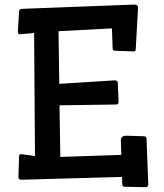

<svg xmlns="http://www.w3.org/2000/svg" viewBox="-20 -778 707 830"><path d="M621.1 20Q619.1 31.2 610.8 31.2L519 29.3Q508.3 29.3 508.3 16.6L507.3 -13.2L71.3 -1Q60.1 -1 59.6 -12.7L62.5 -102.5Q62.5 -109.9 70.3 -111.8L131.3 -103.5L127.4 -635.3L65.9 -629.9Q57.1 -629.9 57.1 -640.6L62.5 -729.5Q63.5 -738.8 74.2 -739.7L562 -758.3Q576.7 -757.3 576.7 -745.1L566.9 -566.9Q566.9 -555.7 559.1 -555.7L477.1 -558.6Q470.2 -559.1 468.8 -562Q467.3 -564.9 466.8 -571.3L463.9 -655.3L232.9 -643.1L236.3 -415.5L476.1 -430.7Q488.3 -430.7 489.3 -419.4L492.7 -337.4Q491.7 -326.2 482.4 -326.2L237.3 -322.8L240.7 -99.6L504.4 -108.4L502.4 -172.4Q503.4 -190.4 522.9 -191.4L602.1 -189Q613.3 -188 613.3 -180.2Z"/></svg>

Font: Wellfleet
Style: Regular
Weight: 400
Designer: Riccardo De Franceschi
Foundry: Riccardo De Franceschi
Version: Version 1.002